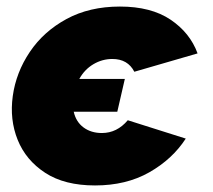

<svg xmlns="http://www.w3.org/2000/svg" viewBox="-20 -556 650 586"><path d="M270 10Q177 10 118 -28.5Q59 -67 34 -129Q9 -191 19 -263Q29 -335 71 -397.5Q113 -460 183 -498Q253 -536 346 -536Q441 -536 500.5 -496Q560 -456 583 -393L390 -337Q370 -376 323 -376Q292 -376 265 -360Q238 -344 222 -315H361L338 -215H205Q212 -184 235 -167Q258 -150 291 -150Q337 -150 370 -189L547 -133Q506 -70 435.5 -30Q365 10 270 10Z"/></svg>

Font: Raleway Black
Style: Italic
Weight: 900
Italic angle: -12°
Designer: Matt McInerney, Pablo Impallari, Rodrigo Fuenzalida
Foundry: Matt McInerney, Pablo Impallari, Rodrigo Fuenzalida
Version: Version 4.101;RELEASE